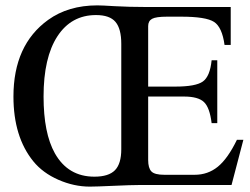

<svg xmlns="http://www.w3.org/2000/svg" viewBox="-20 -688 929 714"><path d="M885 -168 841 0H498Q468 0 402.5 3Q337 6 314 6Q255 6 197 -19.5Q139 -45 104 -88Q30 -179 30 -329Q30 -521 159 -614Q234 -668 342 -668Q359 -668 407 -665Q461 -662 520 -662H838V-521H815Q806 -587 776 -606.5Q746 -626 654 -626H601Q560 -626 545.5 -618Q531 -610 531 -591V-366H632Q708 -366 734.5 -385Q761 -404 767 -464H788V-230H767Q760 -288 738.5 -308.5Q717 -329 664 -329H531V-93Q531 -63 543 -50.5Q555 -38 591 -38H704Q753 -38 790 -68Q827 -98 861 -168ZM431 -133V-525Q431 -581 409.5 -606.5Q388 -632 337 -632Q245 -632 193.5 -553Q142 -474 142 -329Q142 -193 184 -118Q233 -31 331 -31Q384 -31 407.5 -55Q431 -79 431 -133Z"/></svg>

Font: STIX MathJax Latin
Style: Regular
Weight: 400
Designer: MicroPress Inc., with final additions and corrections provided by Coen Hoffman, Elsevier (retired)
Version: Version 1.1.1